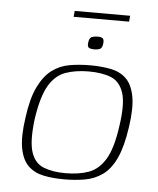

<svg xmlns="http://www.w3.org/2000/svg" viewBox="-47 -630 558 676"><g transform="rotate(5 232.5 -292.0)"><path d="M204 5Q165 5 132.5 -1.5Q100 -8 78 -28.5Q56 -49 48 -90Q40 -131 50 -199Q59 -268 79 -309Q99 -350 126.5 -370.5Q154 -391 188 -397Q222 -403 262 -403Q301 -403 334 -396.5Q367 -390 388.5 -369.5Q410 -349 418 -308Q426 -267 416 -199Q406 -129 387 -88Q368 -47 340 -27Q312 -7 278 -1Q244 5 204 5ZM207 -17Q254 -17 289 -29.5Q324 -42 347.5 -80.5Q371 -119 382 -199Q394 -279 381 -317.5Q368 -356 336.5 -368.5Q305 -381 258 -381Q212 -381 176.5 -368.5Q141 -356 118 -317.5Q95 -279 83 -199Q73 -119 85.5 -80.5Q98 -42 130 -29.5Q162 -17 207 -17ZM271 -460Q259 -460 252 -463.5Q245 -467 247 -482Q249 -499 258 -502.5Q267 -506 278 -506Q290 -506 296 -502Q302 -498 300 -482Q298 -467 290 -463.5Q282 -460 271 -460ZM188 -568 190 -589H386L384 -568Z"/></g></svg>

Font: Genos Thin ExtraLight
Style: Italic
Weight: 250
Italic angle: -8°
Version: Version 1.010